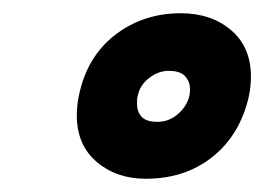

<svg xmlns="http://www.w3.org/2000/svg" viewBox="-20 -757 399 290"><path d="M200 -487Q156 -487 126 -512.5Q96 -538 96 -583Q96 -597 99 -612Q111 -671 153.5 -704Q196 -737 253 -737Q299 -737 329 -711.5Q359 -686 359 -641Q359 -627 356 -612Q343 -554 301.5 -520.5Q260 -487 200 -487ZM218 -573Q235 -573 248.5 -584.5Q262 -596 266 -612Q267 -616 267 -622Q267 -634 259.5 -642Q252 -650 235 -650Q219 -650 205 -639Q191 -628 188 -612Q187 -609 187 -606Q187 -603 187 -600Q187 -588 194 -580.5Q201 -573 218 -573Z"/></svg>

Font: Kanit
Style: Bold Italic
Weight: 700
Italic angle: -12°
Designer: Katatrad Team
Foundry: CadsonDemak
Version: Version 2.000; ttfautohint (v1.8.3)